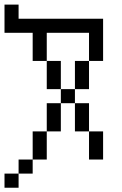

<svg xmlns="http://www.w3.org/2000/svg" viewBox="-20 -708 540 852"><path d="M62.5 62.5H0V125H62.5ZM62.5 62.5H125V0H62.5ZM125 0H187.5Q187.5 0 187.5 -125H125Q125 -125 125 0ZM375 -125Q375 -125 375 0H437.5Q437.5 0 437.5 -125ZM187.5 -125H250Q250 -125 250 -250H187.5Q187.5 -250 187.5 -125ZM375 -125Q375 -125 375 -250H312.5Q312.5 -250 312.5 -125ZM250 -250H312.5V-312.5H250ZM250 -312.5Q250 -312.5 250 -437.5H187.5Q187.5 -437.5 187.5 -312.5ZM312.5 -312.5H375Q375 -312.5 375 -437.5H312.5Q312.5 -437.5 312.5 -312.5ZM187.5 -437.5Q187.5 -437.5 187.5 -562.5H375Q375 -562.5 375 -437.5H437.5V-625H62.5V-687.5H0Q0 -687.5 0 -562.5H125Q125 -562.5 125 -437.5Z"/></svg>

Font: Unifont
Style: Regular
Weight: 500
Version: Version 15.1.04